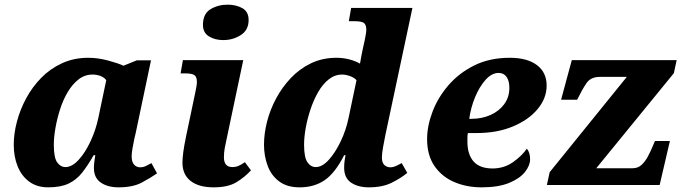

<svg xmlns="http://www.w3.org/2000/svg" viewBox="-20 -794 2943 824"><path d="M187 10Q139 10 106 -14Q73 -38 56 -79.5Q39 -121 39 -173Q39 -220 52.5 -271.5Q66 -323 92 -371.5Q118 -420 156.5 -459.5Q195 -499 246 -522.5Q297 -546 359 -546Q400 -546 443 -534.5Q486 -523 510 -512L567 -535H628L563 -226Q560 -215 556 -196Q552 -177 548.5 -156.5Q545 -136 545 -123Q545 -99 555.5 -87.5Q566 -76 581 -76Q594 -76 605 -81Q616 -86 630 -94L654 -50Q627 -31 588.5 -10.5Q550 10 489 10Q442 10 412.5 -10.5Q383 -31 383 -73Q383 -84 384.5 -97.5Q386 -111 389 -128H382Q357 -84 332.5 -53Q308 -22 274 -6Q240 10 187 10ZM261 -77Q289 -77 317.5 -108Q346 -139 368.5 -187.5Q391 -236 402 -288L436 -450Q427 -462 411 -468Q395 -474 377 -474Q344 -474 317.5 -453.5Q291 -433 271 -399.5Q251 -366 238 -325.5Q225 -285 218 -245Q211 -205 211 -173Q211 -117 225.5 -97Q240 -77 261 -77Z M938 -622Q902 -622 876.5 -638Q851 -654 851 -687Q851 -735 883.5 -754.5Q916 -774 957 -774Q993 -774 1020 -759Q1047 -744 1047 -708Q1047 -665 1013.5 -643.5Q980 -622 938 -622ZM897 10Q833 10 798 -17.5Q763 -45 763 -96Q763 -113 766.5 -140.5Q770 -168 779 -211L816 -387Q819 -402 822 -417Q825 -432 825 -442Q825 -464 814.5 -471.5Q804 -479 775 -479H755L765 -536H1024L955 -209Q948 -178 944.5 -158.5Q941 -139 941 -119Q941 -77 977 -77Q992 -77 1003.5 -82Q1015 -87 1031 -98L1057 -63Q1032 -35 995.5 -12.5Q959 10 897 10Z M1266 10Q1212 10 1178 -15.5Q1144 -41 1128.5 -83Q1113 -125 1113 -173Q1113 -220 1126 -271.5Q1139 -323 1165 -371.5Q1191 -420 1228.5 -459.5Q1266 -499 1315 -522.5Q1364 -546 1424 -546Q1453 -546 1479.5 -539Q1506 -532 1525 -521Q1527 -534 1531 -554.5Q1535 -575 1537 -584L1545 -620Q1548 -634 1550 -646.5Q1552 -659 1552 -667Q1552 -686 1543 -694.5Q1534 -703 1501 -703H1477L1487 -760H1750L1634 -215Q1629 -190 1624 -162.5Q1619 -135 1619 -118Q1619 -96 1629.5 -86Q1640 -76 1655 -76Q1668 -76 1681.5 -82.5Q1695 -89 1704 -94L1728 -52Q1700 -29 1660.5 -9.5Q1621 10 1563 10Q1517 10 1487 -10Q1457 -30 1457 -74Q1457 -91 1459 -105Q1461 -119 1463 -128H1457Q1418 -51 1373 -20.5Q1328 10 1266 10ZM1335 -77Q1363 -77 1391 -108Q1419 -139 1442 -187Q1465 -235 1476 -288L1510 -450Q1500 -461 1482 -467.5Q1464 -474 1448 -474Q1417 -474 1391 -453.5Q1365 -433 1345.5 -399Q1326 -365 1312.5 -324.5Q1299 -284 1292 -244.5Q1285 -205 1285 -173Q1285 -118 1299.5 -97.5Q1314 -77 1335 -77Z M2047 10Q1983 10 1930 -12.5Q1877 -35 1845 -81Q1813 -127 1813 -197Q1813 -253 1836 -314Q1859 -375 1904 -427.5Q1949 -480 2015 -513Q2081 -546 2168 -546Q2243 -546 2284.5 -514.5Q2326 -483 2326 -427Q2326 -372 2287 -325.5Q2248 -279 2180.5 -251Q2113 -223 2026 -223H1988Q1986 -213 1986 -203.5Q1986 -194 1986 -186Q1986 -131 2012.5 -101Q2039 -71 2094 -71Q2143 -71 2181.5 -98Q2220 -125 2241 -156Q2255 -140 2255 -110Q2255 -84 2233 -56Q2211 -28 2165 -9Q2119 10 2047 10ZM2002 -284Q2048 -284 2085 -300.5Q2122 -317 2144 -347Q2166 -377 2166 -417Q2166 -447 2154 -464Q2142 -481 2120 -481Q2090 -481 2063.5 -451Q2037 -421 2018.5 -376Q2000 -331 1994 -284Z M2327 0 2339 -55 2670 -464H2554Q2515 -464 2496.5 -436.5Q2478 -409 2459 -370L2457 -366H2388L2434 -536H2884L2872 -480L2539 -72H2695Q2718 -72 2733.5 -86.5Q2749 -101 2760.5 -122.5Q2772 -144 2781 -166L2791 -189H2855L2811 0Z"/></svg>

Font: Noto Serif ExtraBold
Style: Italic
Weight: 800
Italic angle: -12°
Designer: Monotype Design Team
Foundry: Monotype Imaging Inc.
Version: Version 2.013